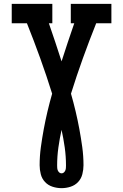

<svg xmlns="http://www.w3.org/2000/svg" viewBox="-20 -755 640 998"><path d="M300 223Q276 223 253 215.5Q230 208 214 191Q198 174 192 150.5Q186 127 186 104Q186 56 192.5 9Q199 -38 207.5 -84Q216 -130 227 -176.5Q238 -223 251 -268Q222 -361 189 -452.5Q156 -544 120 -634H41V-735H252V-634H234Q251 -585 267.5 -535.5Q284 -486 300 -436Q316 -486 332.5 -535.5Q349 -585 366 -634H348V-735H559V-634H480Q444 -544 411 -452.5Q378 -361 349 -268Q362 -223 373 -176.5Q384 -130 392.5 -84Q401 -38 407.5 9Q414 56 414 104Q414 127 408 150.5Q402 174 386 191Q370 208 347 215.5Q324 223 300 223ZM300 146Q307 146 312 141.5Q317 137 319.5 131Q322 125 322.5 118.5Q323 112 323 105Q323 58 316.5 11.5Q310 -35 300 -80Q290 -35 283.5 11.5Q277 58 277 105Q277 112 277.5 118.5Q278 125 280.5 131Q283 137 288 141.5Q293 146 300 146Z"/></svg>

Font: Iosevka HT Extended
Style: Bold
Weight: 700
Width: 7
Monospace: yes
Designer: Belleve Invis
Foundry: Belleve Invis
Version: Version 32.3.0; ttfautohint (v1.8.4)